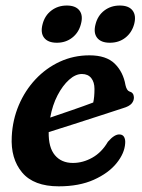

<svg xmlns="http://www.w3.org/2000/svg" viewBox="-20 -663 514 694"><path d="M432.5 -145.5Q430.5 -109 401.2 -73Q372 -37 319 -13.2Q266 10.5 192.5 10.5Q102 10.5 60 -39.5Q18 -89.5 22.5 -170Q25.5 -230 48 -283Q70.5 -336 108.5 -376.5Q146.5 -417 196.2 -440Q246 -463 303.5 -463Q364 -463 394.8 -432.8Q425.5 -402.5 433.5 -355.5Q438 -336 447.5 -332.5Q463 -328.5 464 -312Q464.5 -299 455.8 -288.8Q447 -278.5 424.5 -272Q389.5 -260.5 341 -244.8Q292.5 -229 243.2 -213.2Q194 -197.5 156 -185.5Q155 -130 178.5 -102Q202 -74 243.5 -74Q279.5 -74 313.5 -93Q347.5 -112 370 -150.5Q394.5 -179 413.5 -177Q424.5 -176 429 -167Q433.5 -158 432.5 -145.5ZM276 -395.5Q253 -395.5 229.8 -374.8Q206.5 -354 188 -318.5Q169.5 -283 161.5 -238Q198 -250.5 241 -265.2Q284 -280 317 -292.5Q321.5 -312 321.5 -341.5Q321.5 -366 309.8 -380.8Q298 -395.5 276 -395.5ZM185.5 -508.5Q153.5 -508.5 139.5 -526.5Q125.5 -544.5 134 -576Q142 -607 165.8 -625Q189.5 -643 221.5 -643Q253.5 -643 267.2 -625Q281 -607 272.5 -576Q264.5 -545 241 -526.8Q217.5 -508.5 185.5 -508.5ZM377 -508.5Q345 -508.5 331 -526.5Q317 -544.5 325.5 -576Q333.5 -607 357.2 -625Q381 -643 413 -643Q445.5 -643 459.2 -625Q473 -607 465 -576Q456.5 -545 433.2 -526.8Q410 -508.5 377 -508.5Z"/></svg>

Font: Fraunces 72pt S100 SemiBold
Style: Italic
Weight: 600
Italic angle: -16°
Version: Version 1.000; ttfautohint (v1.8.3)